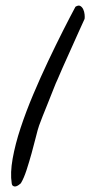

<svg xmlns="http://www.w3.org/2000/svg" viewBox="-20 -676 343 697"><path d="M22.5 -10.7Q16.6 -47.9 25.9 -100.1Q35.2 -152.3 54.7 -211.4Q74.2 -270.5 100.6 -333Q127 -395.5 154.8 -454.1Q182.6 -512.7 208.5 -564Q234.4 -615.2 253.9 -651.4Q264.6 -658.2 271.5 -654.3Q278.3 -650.4 282.2 -642.1Q286.1 -633.8 287.1 -623.5Q288.1 -613.3 287.1 -607.4Q281.2 -594.7 267.1 -563.5Q252.9 -532.2 237.3 -497.1Q221.7 -461.9 207.5 -430.7Q193.4 -399.4 188.5 -386.7Q183.6 -377 174.3 -353Q165 -329.1 154.3 -302.7Q143.6 -276.4 134.3 -252.9Q125 -229.5 122.1 -220.7Q117.2 -207 110.4 -179.2Q103.5 -151.4 94.7 -119.6Q85.9 -87.9 76.2 -58.1Q66.4 -28.3 55.7 -10.7Q52.7 -7.8 47.9 -4.4Q43 -1 38.1 0.5Q33.2 2 28.3 -0.5Q23.4 -2.9 22.5 -10.7Z"/></svg>

Font: Nothing You Could Do
Style: Regular
Weight: 400
Version: Version 1.005